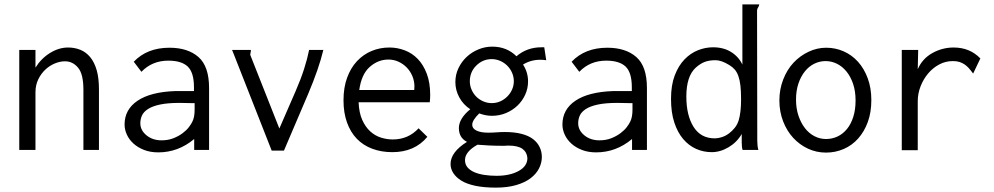

<svg xmlns="http://www.w3.org/2000/svg" viewBox="-20 -685 4540 877"><path d="M68 0V-457H142V-376Q168 -418 208.5 -443Q249 -468 291 -468Q321 -468 347 -457.5Q373 -447 392 -424Q411 -401 421.5 -365Q432 -329 432 -277V0H361V-275Q361 -347 336.5 -376Q312 -405 277 -405Q254 -405 230 -395Q206 -385 186.5 -366.5Q167 -348 154.5 -322Q142 -296 142 -263V0Z M591 -403Q652 -467 754 -467Q838 -467 886.5 -424.5Q935 -382 935 -283V0H867V-50Q794 11 703 11Q667 11 638.5 0Q610 -11 590 -29Q570 -47 559.5 -70Q549 -93 549 -116Q549 -185 608.5 -225Q668 -265 780 -269H866V-286Q866 -354 837.5 -381Q809 -408 749 -408Q675 -408 626 -357ZM869 -214H852Q838 -214 825.5 -214.5Q813 -215 801 -215Q746 -215 711 -207.5Q676 -200 656 -187Q636 -174 628.5 -157.5Q621 -141 621 -122Q621 -90 649 -67Q677 -44 718 -44Q748 -44 772 -53.5Q796 -63 814 -76.5Q832 -90 843 -104.5Q854 -119 859 -130Q869 -150 869 -184Z M1050 -432 1040 -457H1126Q1126 -450 1124.5 -444.5Q1123 -439 1123 -435Q1123 -433 1124 -432L1256 -98L1330 -268Q1354 -323 1369 -370Q1384 -417 1392 -457H1457Q1437 -373 1388 -257L1277 3H1221Z M1759 -468Q1795 -468 1829 -455Q1863 -442 1888.5 -415.5Q1914 -389 1929.5 -348Q1945 -307 1945 -251Q1945 -243 1944.5 -234.5Q1944 -226 1943 -218H1618Q1620 -170 1634.5 -137.5Q1649 -105 1671 -85Q1693 -65 1720 -56.5Q1747 -48 1774 -48Q1845 -48 1892 -99L1932 -60Q1874 10 1772 10Q1722 10 1680.5 -5.5Q1639 -21 1610 -51Q1581 -81 1565 -125.5Q1549 -170 1549 -227Q1549 -285 1565.5 -330Q1582 -375 1610.5 -405.5Q1639 -436 1677 -452Q1715 -468 1759 -468ZM1621 -274H1872Q1872 -278 1872.5 -281.5Q1873 -285 1873 -290Q1873 -315 1863.5 -337.5Q1854 -360 1838 -376.5Q1822 -393 1800.5 -403Q1779 -413 1754 -413Q1707 -413 1669 -379.5Q1631 -346 1621 -274Z M2155 -385Q2140 -370 2133 -352Q2126 -334 2126 -314Q2126 -294 2134 -275.5Q2142 -257 2155.5 -243.5Q2169 -230 2187.5 -222Q2206 -214 2226 -214Q2247 -214 2265 -222Q2283 -230 2297 -244Q2311 -258 2319 -276Q2327 -294 2327 -314Q2327 -334 2319 -352.5Q2311 -371 2297 -385Q2283 -399 2264.5 -407Q2246 -415 2226 -415Q2185 -415 2155 -385ZM2339 -428Q2387 -469 2453 -469H2466L2475 -410Q2468 -411 2461.5 -411.5Q2455 -412 2448 -412Q2404 -412 2369 -390Q2392 -355 2392 -313Q2392 -281 2379 -252.5Q2366 -224 2343.5 -202.5Q2321 -181 2291 -168.5Q2261 -156 2227 -156Q2199 -156 2169 -167Q2137 -136 2137 -115Q2137 -98 2156.5 -88.5Q2176 -79 2210 -79Q2229 -79 2248.5 -80.5Q2268 -82 2285 -82Q2330 -82 2362.5 -73.5Q2395 -65 2415 -49.5Q2435 -34 2445 -13Q2455 8 2455 32Q2455 59 2442 84.5Q2429 110 2403 129.5Q2377 149 2337.5 160.5Q2298 172 2245 172Q2190 172 2150.5 163.5Q2111 155 2087 140Q2063 125 2050.5 105.5Q2038 86 2038 64Q2038 10 2113 -37Q2076 -56 2076 -100Q2076 -143 2128 -186Q2096 -207 2078 -240Q2060 -273 2060 -310Q2060 -344 2074 -373.5Q2088 -403 2111.5 -425Q2135 -447 2165.5 -459.5Q2196 -472 2228 -472Q2295 -472 2339 -428ZM2161 -24Q2104 8 2104 46Q2104 66 2115.5 79.5Q2127 93 2146.5 101.5Q2166 110 2192.5 114Q2219 118 2248 118Q2309 118 2349 96Q2389 74 2389 37Q2387 10 2366.5 -5Q2346 -20 2302 -20Q2297 -20 2292 -19.5Q2287 -19 2282 -19Q2244 -19 2214 -20.5Q2184 -22 2161 -24Z M2591 -403Q2652 -467 2754 -467Q2838 -467 2886.5 -424.5Q2935 -382 2935 -283V0H2867V-50Q2794 11 2703 11Q2667 11 2638.5 0Q2610 -11 2590 -29Q2570 -47 2559.5 -70Q2549 -93 2549 -116Q2549 -185 2608.5 -225Q2668 -265 2780 -269H2866V-286Q2866 -354 2837.5 -381Q2809 -408 2749 -408Q2675 -408 2626 -357ZM2869 -214H2852Q2838 -214 2825.5 -214.5Q2813 -215 2801 -215Q2746 -215 2711 -207.5Q2676 -200 2656 -187Q2636 -174 2628.5 -157.5Q2621 -141 2621 -122Q2621 -90 2649 -67Q2677 -44 2718 -44Q2748 -44 2772 -53.5Q2796 -63 2814 -76.5Q2832 -90 2843 -104.5Q2854 -119 2859 -130Q2869 -150 2869 -184Z M3371 -390V-665H3448Q3448 -659 3443 -651.5Q3438 -644 3438 -637L3439 -42Q3439 -18 3444 0H3372Q3368 -12 3368 -34V-73Q3346 -35 3308 -12.5Q3270 10 3231 10Q3193 10 3159.5 -5Q3126 -20 3100.5 -50Q3075 -80 3060 -125.5Q3045 -171 3045 -233Q3045 -296 3062 -340.5Q3079 -385 3106.5 -413.5Q3134 -442 3168 -455.5Q3202 -469 3237 -469Q3285 -469 3319.5 -447.5Q3354 -426 3371 -390ZM3158 -376Q3115 -337 3115 -244Q3115 -158 3148 -105.5Q3181 -53 3245 -53Q3260 -53 3277 -58.5Q3294 -64 3309 -75Q3324 -86 3336 -101Q3348 -116 3354 -135Q3365 -171 3365 -231Q3365 -269 3362 -294.5Q3359 -320 3352.5 -338Q3346 -356 3336 -367.5Q3326 -379 3311 -388Q3293 -399 3277.5 -404.5Q3262 -410 3248 -410Q3219 -410 3198.5 -402Q3178 -394 3158 -376Z M3754 -467Q3796 -467 3833.5 -450.5Q3871 -434 3899 -403Q3927 -372 3943.5 -327.5Q3960 -283 3960 -228Q3960 -172 3944 -128Q3928 -84 3900 -52.5Q3872 -21 3834 -4.5Q3796 12 3753 12Q3709 12 3670.5 -6Q3632 -24 3603 -55.5Q3574 -87 3557 -131Q3540 -175 3540 -226Q3540 -277 3557.5 -322Q3575 -367 3604.5 -398.5Q3634 -430 3673 -448.5Q3712 -467 3754 -467ZM3888 -226Q3888 -269 3876.5 -302.5Q3865 -336 3846 -359Q3827 -382 3802.5 -394Q3778 -406 3751 -406Q3724 -406 3699.5 -394Q3675 -382 3656.5 -359Q3638 -336 3627 -303.5Q3616 -271 3616 -230Q3616 -190 3627 -157Q3638 -124 3656.5 -100Q3675 -76 3700 -63Q3725 -50 3753 -50Q3781 -50 3805.5 -61.5Q3830 -73 3848.5 -95.5Q3867 -118 3877.5 -151Q3888 -184 3888 -226Z M4099 -457H4174L4172 -369Q4193 -417 4238.5 -442.5Q4284 -468 4336 -468Q4410 -468 4458 -418L4425 -349Q4414 -364 4405 -374Q4396 -384 4385.5 -391Q4375 -398 4362.5 -402Q4350 -406 4332 -406Q4299 -406 4270 -390.5Q4241 -375 4219.5 -349.5Q4198 -324 4185 -291Q4172 -258 4172 -222V1H4099Z"/></svg>

Font: InconsolataGo
Style: Regular
Weight: 400
Designer: Raph Levien, Kirill Tkachev
Foundry: Cyreal
Version: Version 1.013